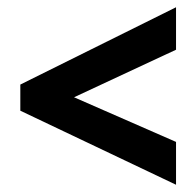

<svg xmlns="http://www.w3.org/2000/svg" viewBox="-20 -675 541 529"><path d="M465 -166 36 -370V-442L465 -655V-538L184 -407L465 -284Z"/></svg>

Font: Noto Sans Tamil UI Condensed
Style: Bold
Weight: 700
Width: 3
Designer: Jelle Bosma - Monotype Design Team
Foundry: Monotype Imaging Inc.
Version: Version 2.004; ttfautohint (v1.8.4.7-5d5b)